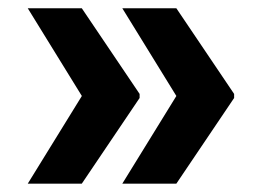

<svg xmlns="http://www.w3.org/2000/svg" viewBox="-20 -520 643 464"><path d="M179 -290H317.4V-283.2L177.7 -76.2H47.1ZM177.7 -500 317.4 -293V-286.1H179L47.1 -500ZM407.4 -290H545.8V-283.2L406.2 -76.2H275.6ZM406.2 -500 545.8 -293V-286.1H407.4L275.6 -500Z"/></svg>

Font: Pretendard JP Variable
Style: Regular
Weight: 400
Designer: Base glyphs from Inter by Rasmus Andersson; Hangul glyphs from Noto Sans CJK(Source Han Sans) by Jang Soo-young and Kang
Foundry: Kil Hyung-jin
Version: Version 1.307;Glyphs 3.2 (3192)